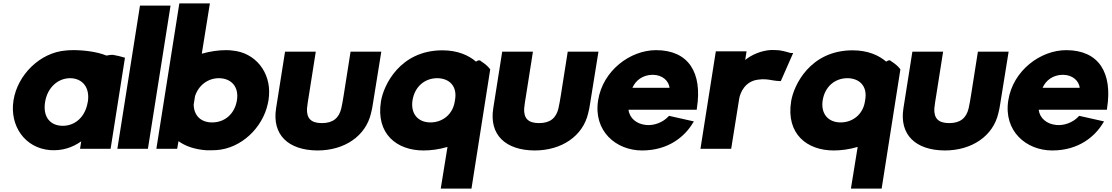

<svg xmlns="http://www.w3.org/2000/svg" viewBox="-20 -881 6583 1137"><path d="M60 -287C36 -136 127 -4 277 8C350 13 410 -8 461 -44L454 0H635L720 -539L714 -541C695 -547 672 -552 650 -556H649C638 -557 628 -555 610 -552C553 -576 467 -585 408 -584C394 -584 381 -583 370 -582C217 -570 84 -438 60 -287ZM247 -277C261 -363 323 -418 396 -418C468 -417 514 -363 500 -277L499 -274C485 -190 426 -136 352 -136C276 -136 233 -190 247 -277Z M675 0H856L990 -848H809Z M906 0H1029L1031 -10C1032 -16 1034 -30 1037 -45C1077 -16 1132 4 1204 9H1205C1222 9 1241 9 1260 8C1407 -1 1535 -123 1566 -267C1570 -283 1572 -299 1573 -315C1584 -452 1493 -571 1353 -582C1342 -584 1329 -584 1317 -584C1275 -584 1224 -577 1175 -563L1223 -861H1042ZM1127 -262 1135 -312C1156 -376 1211 -418 1277 -418C1350 -417 1396 -367 1383 -287C1370 -207 1312 -156 1236 -156C1170 -156 1128 -196 1127 -262Z M1615 -240C1590 -83 1687 9 1860 10C2021 10 2146 -76 2177 -210C2182 -228 2185 -246 2188 -265L2238 -575H2056L2015 -315C2011 -289 2006 -262 2001 -239C1987 -181 1951 -152 1886 -152C1822 -152 1795 -180 1798 -239C1801 -263 1804 -288 1809 -315L1850 -575H1668Z M2236 -281C2205 -88 2330 10 2488 10C2530 10 2580 4 2630 -11L2590 236H2772L2883 -470L2881 -473C2869 -489 2851 -504 2829 -518C2818 -532 2799 -516 2799 -516C2756 -553 2691 -583 2600 -583C2348 -583 2251 -375 2236 -281ZM2423 -288C2436 -367 2494 -418 2570 -418C2641 -417 2688 -371 2675 -292L2673 -280C2661 -202 2599 -156 2529 -156C2456 -156 2410 -207 2423 -288Z M2901 -240C2876 -83 2973 9 3146 10C3307 10 3432 -76 3463 -210C3468 -228 3471 -246 3474 -265L3524 -575H3342L3301 -315C3297 -289 3292 -262 3287 -239C3273 -181 3237 -152 3172 -152C3108 -152 3081 -180 3084 -239C3087 -263 3090 -288 3095 -315L3136 -575H2954Z M3522 -287C3493 -104 3629 10 3782 10C3941 10 4036 -75 4082 -151L4089 -162L3942 -195L3937 -190C3905 -156 3853 -136 3806 -141C3750 -146 3708 -181 3702 -231H4106L4107 -241C4140 -450 4058 -584 3865 -584C3713 -584 3550 -464 3522 -287ZM3725 -361C3744 -405 3787 -438 3845 -438C3905 -438 3941 -400 3945 -361Z M4128 0H4310L4357 -294C4363 -334 4393 -399 4467 -409C4503 -415 4531 -410 4558 -405C4572 -403 4585 -401 4596 -401H4604L4677 -567H4664C4658 -567 4634 -577 4596 -583H4595C4581 -584 4566 -585 4547 -585C4489 -582 4431 -557 4393 -526L4401 -577H4219Z M4665 -281C4634 -88 4759 10 4917 10C4959 10 5009 4 5059 -11L5019 236H5201L5312 -470L5310 -473C5298 -489 5280 -504 5258 -518C5247 -532 5228 -516 5228 -516C5185 -553 5120 -583 5029 -583C4777 -583 4680 -375 4665 -281ZM4852 -288C4865 -367 4923 -418 4999 -418C5070 -417 5117 -371 5104 -292L5102 -280C5090 -202 5028 -156 4958 -156C4885 -156 4839 -207 4852 -288Z M5330 -240C5305 -83 5402 9 5575 10C5736 10 5861 -76 5892 -210C5897 -228 5900 -246 5903 -265L5953 -575H5771L5730 -315C5726 -289 5721 -262 5716 -239C5702 -181 5666 -152 5601 -152C5537 -152 5510 -180 5513 -239C5516 -263 5519 -288 5524 -315L5565 -575H5383Z M5951 -287C5922 -104 6058 10 6211 10C6370 10 6465 -75 6511 -151L6518 -162L6371 -195L6366 -190C6334 -156 6282 -136 6235 -141C6179 -146 6137 -181 6131 -231H6535L6536 -241C6569 -450 6487 -584 6294 -584C6142 -584 5979 -464 5951 -287ZM6154 -361C6173 -405 6216 -438 6274 -438C6334 -438 6370 -400 6374 -361Z"/></svg>

Font: Rabbid Highway Sign IV
Style: BlkObl
Weight: 400
Foundry: Cannot Into Space Fonts
Version: Version 0.277